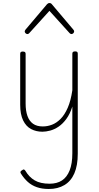

<svg xmlns="http://www.w3.org/2000/svg" viewBox="-20 -856 655 1274"><path d="M261 18Q220 18 186.5 0.5Q153 -17 133.5 -57Q114 -97 114 -161V-499Q114 -507 118 -510.5Q122 -514 131 -514Q141 -514 145.5 -510.5Q150 -507 150 -499V-169Q150 -121 162 -87Q174 -53 199 -35Q224 -17 264 -17Q295 -17 325 -28.5Q355 -40 382 -67Q409 -94 429.5 -141Q450 -188 460 -257V-500Q460 -508 464.5 -511.5Q469 -515 479 -515Q488 -515 492 -511.5Q496 -508 496 -500V164Q496 242 473.5 294Q451 346 407.5 372Q364 398 304 398Q259 398 224.5 386Q190 374 164.5 351Q139 328 119 296Q114 289 116 283.5Q118 278 126 274Q134 267 139.5 269Q145 271 149 278Q173 319 210.5 341Q248 363 309 363Q358 363 391 341.5Q424 320 442 275Q460 230 460 161V-149Q444 -99 420 -66.5Q396 -34 368.5 -15.5Q341 3 313 10.5Q285 18 261 18ZM162 -630Q155 -630 149.5 -635.5Q144 -641 144 -648Q144 -650 145.5 -653Q147 -656 149 -659L292 -828Q297 -833 300.5 -834.5Q304 -836 308 -836Q312 -836 316 -834.5Q320 -833 324 -828L467 -659Q470 -656 471 -653Q472 -650 472 -648Q472 -641 466.5 -635.5Q461 -630 454 -630Q450 -630 447.5 -632Q445 -634 442 -636L308 -784L174 -636Q172 -634 169 -632Q166 -630 162 -630Z"/></svg>

Font: Playwrite HR Lijeva Thin
Style: Regular
Weight: 250
Designer: Veronika Burian, José Scaglione
Foundry: TypeTogether
Version: Version 1.002